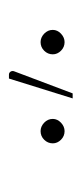

<svg xmlns="http://www.w3.org/2000/svg" viewBox="107 -873 186 440"><g transform="rotate(-90 200.0 -653.0)"><path d="M194.5 -579.5 240 -725.5H249Q253.5 -725.5 256 -721.5Q258.5 -717.5 256 -712L206 -579.5ZM351.5 -625Q351.5 -614.5 342.8 -606.2Q334 -598 323.5 -598Q312 -598 303.8 -606.2Q295.5 -614.5 295.5 -625Q295.5 -636.5 303.8 -644.8Q312 -653 323.5 -653Q334 -653 342.8 -644.8Q351.5 -636.5 351.5 -625ZM147.5 -625Q147.5 -614.5 138.8 -606.2Q130 -598 119.5 -598Q108 -598 99.8 -606.2Q91.5 -614.5 91.5 -625Q91.5 -636.5 99.8 -644.8Q108 -653 119.5 -653Q130 -653 138.8 -644.8Q147.5 -636.5 147.5 -625Z"/></g></svg>

Font: Lato 2
Style: Regular
Weight: 100
Designer: Lukasz Dziedzic with Adam Twardoch and Botio Nikoltchev
Foundry: tyPoland Lukasz Dziedzic
Version: Version 2.015; 2015-08-06; http://www.latofonts.com/